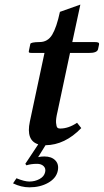

<svg xmlns="http://www.w3.org/2000/svg" viewBox="-20 -615 446 826"><path d="M139.6 89.8Q113.8 89.8 93.8 96.2L88.9 89.8L144.5 5.9Q91.3 -10.7 108.4 -91.8L171.4 -387.2H120.1Q108.4 -387.2 105.7 -388.7Q103 -390.1 104 -395L110.4 -425.8Q111.8 -433.6 150.4 -434.1Q185.5 -434.1 204.6 -465.8Q223.6 -497.6 237.8 -564L325.7 -595.2L291 -434.1H386.2Q399.4 -434.1 403.3 -431.6Q407.2 -429.2 406.2 -423.8L401.9 -403.8Q398.4 -386.7 361.3 -387.2H281.2L227.5 -134.8Q219.7 -102.5 221.2 -86.4Q222.7 -70.3 226.6 -66.2Q230.5 -62 238.3 -62Q274.9 -62 311.5 -86.9L329.6 -64Q259.3 8.8 175.8 9.8L144 61Q156.7 58.1 170.9 58.1Q201.7 58.1 218 75Q234.4 91.8 228.5 120.1Q221.7 151.9 187.3 171.4Q152.8 190.9 106.4 190.9Q71.3 190.9 36.1 173.8L50.8 151.9Q85.4 166 106 166Q130.4 166 150.4 155Q170.4 144 174.3 125Q177.7 109.4 167.5 99.6Q157.2 89.8 139.6 89.8Z"/></svg>

Font: Linux Libertine Slanted
Style: Semibold Slanted
Weight: 600
Designer: Philipp H. Poll
Foundry: Philipp H. Poll
Version: Version 5.1.1